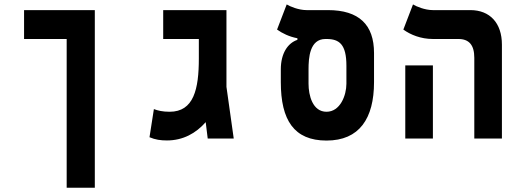

<svg xmlns="http://www.w3.org/2000/svg" viewBox="-20 -632 2384 876"><path d="M412.6 224.6V-585.9H89.8V-454.1H284.2V224.6Z M741.7 8.8C814.9 8.8 874 -23.9 918.5 -74.7L927.7 0H1046.4L1013.2 -235.8V-585.9H724.6V-454.1H887.2V-365.2C887.2 -225.6 864.3 -122.1 753.9 -122.1C721.7 -122.1 700.2 -127.4 682.1 -134.3L662.1 -5.9C688.5 5.4 712.9 8.8 741.7 8.8Z M1469.7 9.3C1619.6 9.3 1686.5 -91.3 1686.5 -257.3V-390.1C1686.5 -519 1618.2 -585.9 1476.1 -585.9H1378.4C1342.8 -585.9 1302.7 -602.5 1288.1 -611.8L1244.1 -497.1C1268.1 -480 1299.8 -464.4 1336.9 -457.5V-450.2C1293 -435.5 1261.2 -388.7 1261.2 -315.4V-257.3C1261.2 -84 1321.3 9.3 1469.7 9.3ZM1469.7 -122.1C1406.2 -122.1 1387.7 -196.8 1387.7 -250V-315.4C1387.7 -367.7 1392.6 -454.1 1464.8 -454.1H1469.7C1528.3 -454.1 1560.5 -429.7 1560.5 -332V-250C1560.5 -196.8 1532.2 -122.1 1469.7 -122.1Z M2144 0H2270V-428.2C2270 -527.3 2214.8 -585.9 2126 -585.9H1954.6C1918.9 -585.9 1878.9 -602.5 1864.3 -611.8L1820.3 -497.1C1852.5 -473.6 1899.9 -454.1 1955.1 -454.1H2071.3C2120.1 -454.1 2144 -426.8 2144 -368.2ZM1829.1 0H1955.1V-333.5H1829.1Z"/></svg>

Font: Cascadia Code
Style: Bold
Weight: 700
Monospace: yes
Designer: Aaron Bell
Foundry: Saja Typeworks
Version: Version 2404.023